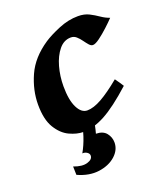

<svg xmlns="http://www.w3.org/2000/svg" viewBox="-125 -541 707 827"><g transform="rotate(-20 229.0 -127.5)"><path d="M457.5 -402.8Q443.8 -388.2 422.1 -368.2Q400.4 -348.1 379.9 -333Q359.4 -317.9 348.1 -317.9Q339.4 -317.9 331.1 -327.4Q322.8 -336.9 313.7 -349.6Q304.7 -362.3 293.9 -371.8Q283.2 -381.3 269 -381.3Q236.8 -381.3 214.1 -353.5Q191.4 -325.7 179.4 -283Q167.5 -240.2 167.5 -194.3Q167.5 -131.3 184.8 -96.4Q202.1 -61.5 229 -61.5Q257.8 -61.5 295.7 -82.8Q333.5 -104 385.7 -147Q389.6 -142.1 400.1 -126.7Q410.6 -111.3 412.6 -107.4Q335.9 -38.1 282 -9Q228 20 181.2 20Q151.9 20 118.4 4.4Q85 -11.2 61.3 -50Q37.6 -88.9 37.6 -157.2Q37.6 -223.1 66.7 -288.3Q95.7 -353.5 167.5 -401.4Q194.8 -419.4 239.7 -438.2Q284.7 -457 329.1 -457Q357.9 -457 379.2 -446.3Q400.4 -435.5 418.9 -422.6Q437.5 -409.7 457.5 -402.8ZM291.5 107.9Q291.5 142.1 262.5 168Q233.4 193.8 187.3 200.2Q141.1 206.5 89.4 183.1L88.4 144.5Q126 158.7 150.9 151.1Q175.8 143.6 175.8 126Q175.8 116.7 166.3 110.4Q156.7 104 145 105Q162.1 75.2 174.3 38.3Q186.5 1.5 190.9 -25.4L243.7 -24.4Q243.2 -17.1 240 -1.7Q236.8 13.7 233.6 27.6Q230.5 41.5 229 45.4Q261.2 45.9 276.4 64.9Q291.5 84 291.5 107.9Z"/></g></svg>

Font: Gentium Book Plus
Style: Bold Italic
Weight: 700
Italic angle: -8°
Designer: Victor Gaultney, Annie Olsen, Iska Routamaa, Becca Hirsbrunner
Foundry: SIL International
Version: Version 6.101